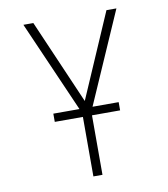

<svg xmlns="http://www.w3.org/2000/svg" viewBox="-82 -805 765 874"><g transform="rotate(-10 300.0 -367.5)"><path d="M279 0V-292L85 -735H131L300 -345L469 -735H515L321 -292V0ZM451 -275H149V-313H451Z"/></g></svg>

Font: Iosevka Extralight Extended
Style: Regular
Weight: 200
Width: 7
Monospace: yes
Designer: Belleve Invis
Foundry: Belleve Invis
Version: Version 32.5.0; ttfautohint (v1.8.4)